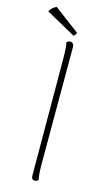

<svg xmlns="http://www.w3.org/2000/svg" viewBox="-154 -887 529 940"><g transform="rotate(15 110.5 -417.0)"><path d="M109 -14 107 -600Q107 -663 101 -687Q109 -695 119 -695Q127 -695 132.5 -689Q138 -683 138 -673V-87Q138 -24 144 0Q136 8 126 8Q109 8 109 -14ZM10 -842 139 -745Q138 -740 134 -734.5Q130 -729 126 -727L-24 -810Q-14 -830 10 -842Z"/></g></svg>

Font: Arima Madurai Thin
Style: Regular
Weight: 250
Designer: Joana Correia and Natanael Gama
Foundry: NDISCOVER
Version: Version 1.019; ttfautohint (v1.5) -l 7 -r 28 -G 50 -x 13 -D 